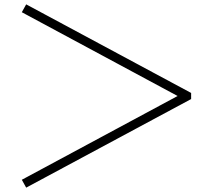

<svg xmlns="http://www.w3.org/2000/svg" viewBox="-20 -704 980 880"><path d="M80 120 100 156 856 -250V-278L100 -684L80 -648L794 -264Z"/></svg>

Font: Old Standard
Style: Regular
Weight: 400
Designer: Alexey Kryukov <alexios@thessalonica.org.ru>
Version: Version 2.0